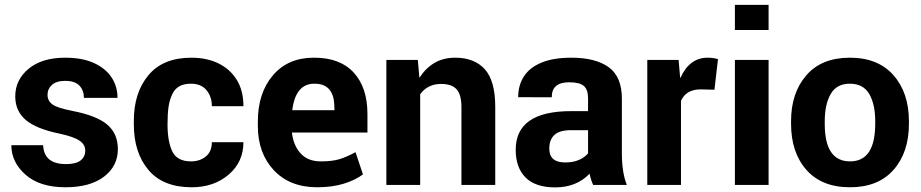

<svg xmlns="http://www.w3.org/2000/svg" viewBox="-20 -782 3897 812"><path d="M256.5 10Q148.5 10 88.2 -43Q28 -96 28 -168H162.5Q165.5 -88 259.5 -88Q300.5 -88 320.5 -103.2Q340.5 -118.5 340.5 -145.5Q340.5 -170.5 316.5 -187Q292.5 -203.5 233.5 -216.5Q134.5 -236.5 89.5 -274.2Q44.5 -312 44.5 -374.5Q44.5 -444.5 101 -491.2Q157.5 -538 255.5 -538Q328 -538 377.2 -515.5Q426.5 -493 451.8 -454.8Q477 -416.5 477 -368H335Q335 -399 316.2 -419.5Q297.5 -440 255.5 -440Q218.5 -440 199.8 -423Q181 -406 181 -381Q181 -356 201.2 -340.8Q221.5 -325.5 286 -313Q389 -293 433.8 -254.8Q478.5 -216.5 478.5 -151.5Q478.5 -79.5 419.8 -34.8Q361 10 256.5 10Z M790.5 10Q669.5 10 607.8 -63.2Q546 -136.5 546 -256.5V-271Q546 -390 607.8 -464Q669.5 -538 789.5 -538Q854.5 -538 904 -513.8Q953.5 -489.5 981.5 -444Q1009.5 -398.5 1009.5 -333H876Q876 -373 853.5 -400.5Q831 -428 787 -428Q730 -428 709.5 -385.5Q697 -360 692.8 -330Q688.5 -300 688.5 -256.5Q688.5 -183 709 -141.2Q729.5 -99.5 787.5 -99.5Q825.5 -99.5 850.8 -120.5Q876 -141.5 876 -180.5H1009.5Q1009.5 -97 947 -43.5Q884.5 10 790.5 10Z M1321.5 10Q1205.5 10 1138 -62.2Q1070.5 -134.5 1070.5 -249V-268.5Q1070.5 -388.5 1134 -463.2Q1197.5 -538 1307 -538H1309Q1418.5 -538 1476.2 -474.8Q1534 -411.5 1534 -299.5V-221.5H1214.5Q1221 -166 1251.8 -132.8Q1282.5 -99.5 1336.5 -99.5Q1385 -99.5 1415.5 -108.8Q1446 -118 1483.5 -138.5L1515 -44.5Q1483.5 -20.5 1434 -5.2Q1384.5 10 1321.5 10ZM1394.5 -316Q1394.5 -345.5 1390.5 -365.5Q1386.5 -385.5 1374 -402Q1353.5 -428 1310.5 -428Q1310 -428 1309 -428Q1230 -428 1216 -316Z M2074.5 0H1931.5V-329.5Q1931.5 -381.5 1911.2 -404.2Q1891 -427 1845 -427Q1789 -427 1757 -383.5V0H1614V-528.5H1747L1753.5 -455L1755 -454.5Q1780 -493.5 1817.2 -515.8Q1854.5 -538 1905 -538Q1986.5 -538 2030.5 -489Q2074.5 -440 2074.5 -330Z M2328 10.5Q2244.5 10.5 2202.8 -31.2Q2161 -73 2161 -148.5Q2161 -312 2395 -312H2467V-366Q2467 -403 2449.2 -418.5Q2431.5 -434 2387 -434Q2313.5 -434 2313.5 -371.5V-370.5L2171.5 -371Q2171.5 -421.5 2195.8 -459Q2220 -496.5 2270 -517.2Q2320 -538 2396.5 -538Q2498.5 -538 2554.2 -497.8Q2610 -457.5 2610 -365V-135Q2610 -51.5 2631 0H2488.5Q2479 -20.5 2473.5 -47.5Q2418 10.5 2328 10.5ZM2370.5 -95Q2404.5 -95 2428.8 -105.8Q2453 -116.5 2467 -133.5V-231.5H2395Q2346 -231.5 2324.5 -211.2Q2303 -191 2303 -153.5Q2303 -95.5 2368.5 -95Z M2860 0H2717.5V-528.5H2850L2856.5 -453L2857.5 -452.5Q2896 -538 2972.5 -538Q2996.5 -538 3016.5 -532L3001.5 -402.5L2943.5 -404Q2881.5 -404 2860 -355.5Z M3230.5 0H3088V-528.5H3230.5ZM3230.5 -655H3088V-761.5H3230.5Z M3575 10Q3455.5 10 3390.5 -63.5Q3325.5 -137 3325.5 -259V-269Q3325.5 -389.5 3390.5 -464Q3455 -538 3574 -538Q3693.5 -538 3758.8 -463.8Q3824 -389.5 3824 -269V-259Q3824 -137.5 3759 -63.8Q3694 10 3575 10ZM3575 -99.5Q3658.5 -99.5 3676.5 -197.5Q3681.5 -225.5 3681.5 -262Q3681.5 -265.5 3681.5 -269Q3681.5 -341 3656.2 -384.5Q3631 -428 3574 -428Q3518 -428 3493 -384.2Q3468 -340.5 3468 -269V-259Q3468 -258.5 3468 -257.5Q3468 -99.5 3575 -99.5Z"/></svg>

Font: Roberto Sans
Style: Bold
Weight: 700
Designer: Google (font) & Cristiano Sobral (main changes)
Version: Version 1.000;October 12, 2021;FontCreator 14.0.0.2814 64-bi